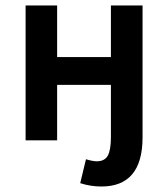

<svg xmlns="http://www.w3.org/2000/svg" viewBox="-20 -511 612 699"><path d="M349.1 168Q309.6 168 272 155.8L293 68.8Q317.9 76.2 332 76.2Q361.3 76.2 372.6 55.4Q383.8 34.7 383.8 -12.2V-202.1H188V0H73.2V-491.2H188V-303.2H383.8V-491.2H499V-11.2Q499 168 349.1 168Z"/></svg>

Font: Source Sans 3 Semibold
Style: Regular
Weight: 600
Designer: Paul D. Hunt
Foundry: Adobe
Version: Version 3.052;hotconv 1.1.0;makeotfexe 2.6.0